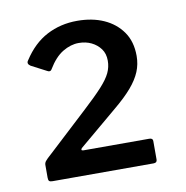

<svg xmlns="http://www.w3.org/2000/svg" viewBox="-61 -916 574 591"><g transform="rotate(-10 226.0 -620.5)"><path d="M192 -583Q230 -618 251 -641Q272 -664 280.5 -682Q289 -700 289 -720Q289 -742 278 -757Q267 -772 249.5 -780.5Q232 -789 210 -789Q185 -789 160 -774Q135 -759 114 -724Q109 -715 98 -722L52 -746Q46 -750 45 -754.5Q44 -759 48 -764Q79 -812 122 -834.5Q165 -857 217 -857Q264 -857 300 -841Q336 -825 357.5 -794.5Q379 -764 379 -719Q379 -693 369.5 -670Q360 -647 339.5 -623Q319 -599 284 -570L164 -469Q161 -466 161.5 -463.5Q162 -461 168 -461H373Q384 -461 384 -452V-394Q384 -384 373 -384H57Q50 -384 47 -386.5Q44 -389 44 -397V-437Q44 -443 48 -448.5Q52 -454 69 -469Z"/></g></svg>

Font: Libre Franklin SemiBold
Style: Regular
Weight: 600
Designer: Pablo Impallari, Rodrigo Fuenzalida, Nhung Nguyen
Foundry: Impallari Type
Version: Version 3.000